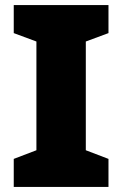

<svg xmlns="http://www.w3.org/2000/svg" viewBox="-20 -734 480 754"><path d="M406 0H34V-110L123 -144V-571L34 -604V-714H406V-604L317 -571V-144L406 -110Z"/></svg>

Font: Noto Sans Syriac Western Black
Style: Regular
Weight: 900
Designer: Patrick Giasson and the Monotype Design Team
Foundry: Monotype Imaging Inc.
Version: Version 3.000; ttfautohint (v1.8.4.7-5d5b)